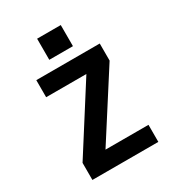

<svg xmlns="http://www.w3.org/2000/svg" viewBox="-213 -1045 1076 1174"><g transform="rotate(-30 325.0 -458.5)"><path d="M91.5 0V-120.5L383.5 -579.5H99.5V-700H547.5V-579.5L253.5 -120.5H557V0ZM230.5 -917H397.5V-768H230.5Z"/></g></svg>

Font: Trispace
Style: Bold
Weight: 700
Designer: Tyler Finck
Foundry: Etcetera Type Company
Version: Version 1.210; ttfautohint (v1.8.3)